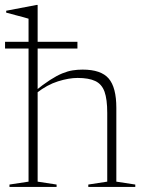

<svg xmlns="http://www.w3.org/2000/svg" viewBox="-21 -740 568 760"><path d="M328.5 -9.5 403.5 -21V-293Q403.5 -347 392.8 -377Q382 -407 356.2 -419.2Q330.5 -431.5 286 -431.5Q251.5 -431.5 208.5 -418Q165.5 -404.5 124 -372L115 -377.5Q150 -406 176.8 -423.2Q203.5 -440.5 225.5 -449.5Q247.5 -458.5 266.8 -461.5Q286 -464.5 306 -464.5Q379 -464.5 409.2 -429.2Q439.5 -394 439.5 -313V-21L514.5 -9.5V0H328.5ZM203 0H16.5V-9.5L92 -21V-666Q85.5 -668 72 -671.8Q58.5 -675.5 40.8 -680Q23 -684.5 3.5 -690V-697.5L124 -720.5H128V-665V-21L203 -9.5ZM-1 -548V-574.5H285.5V-548Z"/></svg>

Font: Newsreader 36pt ExtraLight
Style: Regular
Weight: 250
Designer: Hugues Gentile
Foundry: Production Type
Version: Version 1.003